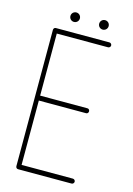

<svg xmlns="http://www.w3.org/2000/svg" viewBox="-127 -917 680 980"><g transform="rotate(15 212.5 -427.0)"><path d="M151 -827C151 -827 151 -827 151 -827C151 -827 151 -827 151 -827C151 -827 151 -827 151 -827C151 -827 151 -827 151 -827ZM151 -852C137 -852 126 -841 126 -827C126 -813 137 -802 151 -802C165 -802 176 -813 176 -827C176 -841 165 -852 151 -852ZM303 -827C303 -827 303 -827 303 -827C303 -827 303 -827 303 -827C303 -827 303 -827 303 -827C303 -827 303 -827 303 -827ZM303 -852C289 -852 278 -841 278 -827C278 -813 289 -802 303 -802C317 -802 328 -813 328 -827C328 -841 317 -852 303 -852ZM82 -368H332C339 -368 344 -374 344 -381C344 -388 339 -394 332 -394H82V-722H353C360 -722 366 -728 366 -735C366 -742 360 -748 353 -748H70C63 -748 58 -742 58 -735V-15C58 -8 63 -2 70 -2H353C360 -2 366 -8 366 -15C366 -22 360 -28 353 -28H82Z"/></g></svg>

Font: LS
Style: LightAlt
Weight: 250
Designer: BSozoo
Foundry: BSozoo
Version: Version 001.000